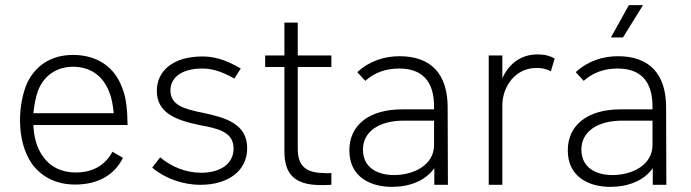

<svg xmlns="http://www.w3.org/2000/svg" viewBox="-20 -720 2692 748"><path d="M275 -48C220 -48 175 -70 147 -111C123 -144 112 -186 110 -233H477C476 -286 473 -337 456 -378C426 -460 358 -506 264 -506C180 -506 118 -465 85 -395C68 -355 58 -303 58 -253C58 -188 72 -129 105 -81C143 -30 200 -1 273 -1C361 -1 426 -38 459 -105L418 -129C390 -76 341 -48 275 -48ZM129 -369C153 -427 201 -460 266 -460C334 -459 381 -424 405 -363C415 -339 420 -311 423 -279H110C113 -310 120 -346 129 -369Z M761 0C870 0 943 -55 943 -143C943 -239 856 -262 773 -280C697 -295 644 -310 644 -368C644 -418 688 -453 768 -453C800 -453 836 -446 893 -414L918 -453C852 -492 807 -500 768 -500C656 -500 591 -445 591 -366C591 -282 661 -253 756 -233C824 -220 890 -209 890 -141C890 -81 837 -47 764 -47C703 -47 647 -71 604 -107L573 -67C622 -25 692 0 761 0Z M1271 -459V-504H1140V-632H1088V-504H1013V-459H1088V-131C1088 -48 1121 1 1230 1C1241 1 1254 1 1271 0V-46C1266 -46 1260 -45 1255 -45C1250 -45 1245 -46 1240 -46C1166 -47 1140 -79 1140 -140V-459Z M1725 0 1724 -302C1724 -435 1656 -501 1537 -501C1478 -501 1420 -483 1372 -439L1403 -405C1440 -438 1484 -453 1535 -453C1665 -453 1671 -349 1671 -301V-294H1547C1418 -294 1341 -233 1341 -134C1341 -30 1424 8 1507 8C1576 8 1638 -16 1672 -65V0ZM1671 -155C1671 -77 1592 -38 1515 -38C1448 -38 1394 -69 1394 -137C1394 -209 1459 -250 1553 -250H1671Z M2074 -508C2009 -508 1962 -471 1937 -415V-504H1884V0H1937V-308C1937 -387 1991 -454 2066 -455C2093 -456 2113 -450 2126 -442L2141 -492C2125 -501 2106 -508 2074 -508Z M2485 -700H2430L2360 -574H2407ZM2576 0 2575 -302C2575 -435 2507 -501 2388 -501C2329 -501 2271 -483 2223 -439L2254 -405C2291 -438 2335 -453 2386 -453C2516 -453 2522 -349 2522 -301V-294H2398C2269 -294 2192 -233 2192 -134C2192 -30 2275 8 2358 8C2427 8 2489 -16 2523 -65V0ZM2522 -155C2522 -77 2443 -38 2366 -38C2299 -38 2245 -69 2245 -137C2245 -209 2310 -250 2404 -250H2522Z"/></svg>

Font: Arthouse Owned Light
Style: Regular
Weight: 300
Designer: Jeremy Tribby
Foundry: Tribby Type
Version: Version 1.000;PS 001.000;hotconv 1.0.88;makeotf.lib2.5.64775